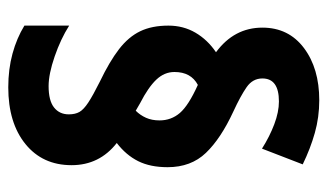

<svg xmlns="http://www.w3.org/2000/svg" viewBox="-188 -614 811 476"><g transform="rotate(90 218.0 -376.5)"><path d="M44 -388Q44 -425 61.5 -455Q79 -485 110 -506Q49 -551 49 -621Q49 -686 99.5 -724Q150 -762 229 -762Q271 -762 310 -751Q349 -740 388 -721L349 -620Q319 -639 288.5 -650.5Q258 -662 232 -662Q175 -662 175 -621Q175 -597 196.5 -582Q218 -567 257 -549Q324 -518 359.5 -481Q395 -444 395 -386Q395 -343 380 -313Q365 -283 335 -260Q390 -217 390 -148Q390 -76 337.5 -33.5Q285 9 197 9Q152 9 113.5 -1.5Q75 -12 44 -31V-142Q77 -121 120.5 -106Q164 -91 194 -91Q230 -91 247 -104.5Q264 -118 264 -141Q264 -157 258 -167.5Q252 -178 234.5 -189.5Q217 -201 183 -218Q133 -242 102.5 -265.5Q72 -289 58 -318Q44 -347 44 -388ZM159 -403Q159 -378 178 -358Q197 -338 236 -318L255 -307Q266 -318 272.5 -332.5Q279 -347 279 -366Q279 -395 260.5 -416.5Q242 -438 191 -461Q159 -444 159 -403Z"/></g></svg>

Font: Noto Sans Sinhala Condensed ExtraBold
Style: Regular
Weight: 800
Width: 3
Designer: Jelle Bosma - Monotype Design Team
Foundry: Monotype Imaging Inc.
Version: Version 2.006; ttfautohint (v1.8.4.7-5d5b)